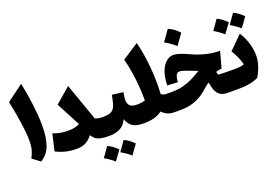

<svg xmlns="http://www.w3.org/2000/svg" viewBox="-137 -1292 2930 2014"><g transform="rotate(-20 1327.5 -285.0)"><path d="M203.1 -830.6Q231.9 -693.8 246.8 -567.6Q261.7 -441.4 261.7 -343.8Q261.7 -213.4 231.4 -127Q201.2 -40.5 122.6 7.8L36.1 -56.2Q57.6 -96.7 69.3 -138.2Q81.1 -179.7 81.1 -244.6Q81.1 -318.8 65.9 -428Q50.8 -537.1 18.6 -692.9Z M629.4 -225.6 488.3 -493.7 658.2 -640.1 805.2 -224.1Q841.8 -209.5 887.7 -209.5H888.2V0H887.7Q833 0 797.6 -6.8Q762.2 -13.7 738.8 -30.5Q715.3 -47.4 697.3 -77.1Q664.6 -35.6 624 -12.5Q583.5 10.7 519.5 10.7Q454.1 10.7 397.5 -3.2Q340.8 -17.1 290 -43.9L333.5 -231Q406.2 -199.2 500.5 -199.2Q537.6 -199.2 569.3 -205.6Q601.1 -211.9 629.4 -225.6Z M858.9 275.9Q808.1 231.4 752 199.7Q772.5 171.9 791 145Q809.6 118.2 828.1 91.3Q878.4 110.8 936.5 168.9Q917 196.8 897.5 223.1Q877.9 249.5 858.9 275.9ZM1043 275.9Q997.1 235.8 935.5 199.7Q954.6 172.9 973.6 146Q992.7 119.1 1011.7 91.3Q1062.5 111.3 1120.1 168.9Q1100.6 196.8 1081.3 223.1Q1062 249.5 1043 275.9ZM888.2 0Q877.4 0 871.8 -8.3Q866.2 -16.6 866.2 -39.6V-170.4Q866.2 -193.4 871.8 -201.4Q877.4 -209.5 888.2 -209.5Q937.5 -209.5 966.6 -218.5Q995.6 -227.5 1012 -248.5Q1028.3 -269.5 1038.1 -305.7Q1047.9 -341.8 1058.1 -396.5L1182.1 -381.3Q1177.7 -357.9 1174.3 -336.2Q1170.9 -314.5 1170.9 -295.9Q1170.9 -257.3 1192.9 -233.4Q1214.8 -209.5 1272.5 -209.5H1272.9V0H1272.5Q1191.9 0 1150.4 -25.9Q1108.9 -51.8 1086.4 -114.3Q1060.5 -51.3 1007.8 -25.6Q955.1 0 888.2 0Z M1489.3 -817.9Q1518.1 -702.6 1531.7 -580.6Q1545.4 -458.5 1545.4 -336.9Q1545.4 -314.5 1544.7 -285.6Q1543.9 -256.8 1542 -227.1Q1559.1 -216.3 1575.2 -212.9Q1591.3 -209.5 1609.4 -209.5H1609.9V0H1609.4Q1567.9 0 1534.9 -15.6Q1502 -31.2 1477.5 -57.1Q1440.9 -28.8 1391.1 -14.4Q1341.3 0 1272.9 0Q1262.2 0 1256.6 -8.3Q1251 -16.6 1251 -39.6V-170.4Q1251 -193.4 1256.6 -201.4Q1262.2 -209.5 1272.9 -209.5Q1296.9 -209.5 1320.1 -212.6Q1343.3 -215.8 1363.3 -222.2Q1363.3 -353 1348.1 -474.4Q1333 -595.7 1305.7 -697.8Z M1806.6 -569.3Q1835.4 -569.3 1877.9 -555.2Q1920.4 -541 1975.1 -515.6Q2048.3 -481.4 2127 -461.7Q2205.6 -441.9 2283.2 -441.9L2233.4 -260.7Q2202.1 -260.3 2168.5 -247.6L2178.2 -212.9Q2212.9 -210.9 2246.3 -210.2Q2279.8 -209.5 2314.5 -209.5H2322.8V0H2208.5Q2145.5 0 2113.3 -29.5Q2081.1 -59.1 2068.4 -112.8L2055.2 -170.9Q2045.4 -163.6 2035.2 -155.8Q2024.9 -147.9 2015.1 -139.6Q1979 -106.4 1933.6 -74.2Q1888.2 -42 1826.7 -21Q1765.1 0 1679.7 0H1609.9Q1599.1 0 1593.5 -8.3Q1587.9 -16.6 1587.9 -39.6V-170.4Q1587.9 -193.4 1593.5 -201.4Q1599.1 -209.5 1609.9 -209.5H1655.3Q1729 -209.5 1785.6 -223.6Q1842.3 -237.8 1892.8 -262.9Q1943.4 -288.1 1997.6 -321.8Q1965.8 -333.5 1939 -343.8Q1912.1 -354 1883.8 -364.7Q1833 -384.3 1808.1 -384.3Q1782.2 -384.3 1769.5 -359.9Q1756.8 -335.4 1754.4 -283.2L1637.7 -290.5Q1639.6 -379.4 1662.8 -441.7Q1686 -503.9 1723.9 -536.6Q1761.7 -569.3 1806.6 -569.3ZM1845.7 -846.2Q1879.4 -833.5 1909.4 -810.5Q1939.5 -787.6 1965.8 -760.3Q1944.8 -731 1923.6 -701.2Q1902.3 -671.4 1879.9 -641.1Q1854 -664.1 1824.5 -685.5Q1794.9 -707 1760.7 -726.1Q1783.2 -756.8 1804.2 -786.6Q1825.2 -816.4 1845.7 -846.2Z M2393.6 -585.4Q2342.8 -629.9 2286.6 -661.6Q2307.1 -689.5 2325.7 -716.3Q2344.2 -743.2 2362.8 -770Q2413.1 -750.5 2471.2 -692.4Q2451.7 -664.6 2432.1 -638.2Q2412.6 -611.8 2393.6 -585.4ZM2577.6 -585.4Q2531.7 -625.5 2470.2 -661.6Q2489.3 -688.5 2508.3 -715.3Q2527.3 -742.2 2546.4 -770Q2597.2 -750 2654.8 -692.4Q2635.3 -664.6 2616 -638.2Q2596.7 -611.8 2577.6 -585.4ZM2322.8 0Q2312 0 2306.4 -8.3Q2300.8 -16.6 2300.8 -39.6V-170.4Q2300.8 -193.4 2306.4 -201.4Q2312 -209.5 2322.8 -209.5H2372.6Q2401.4 -209.5 2425 -212.6Q2448.7 -215.8 2468.3 -223.6Q2460 -264.2 2438.7 -309.8Q2417.5 -355.5 2393.1 -395.5L2539.1 -540Q2572.3 -489.7 2597.2 -417.5Q2622.1 -345.2 2622.1 -263.7Q2622.1 -210.4 2603 -152.8Q2584 -95.2 2551.8 -42Q2507.3 -20 2454.8 -10Q2402.3 0 2339.4 0Z"/></g></svg>

Font: Pinar-DS1-FD ExtraBold
Style: Regular
Weight: 800
Designer: Amin Abedi
Version: Version 2.000